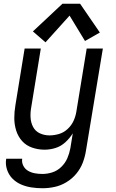

<svg xmlns="http://www.w3.org/2000/svg" viewBox="-20 -788 616 1021"><path d="M206 213Q238 213 270.5 206Q303 199 333 181Q363 163 385.5 136Q408 109 420 77.5Q432 46 437 14L527 -530H441L386 -194Q382 -169 371 -145Q360 -121 339.5 -102Q319 -83 293.5 -75.5Q268 -68 243 -68Q216 -68 192 -79Q168 -90 156 -113Q144 -136 142.5 -163Q141 -190 146 -217L197 -530H111L62 -229Q56 -194 56 -160Q56 -126 66 -94Q76 -62 97.5 -38Q119 -14 151 -3Q183 8 217 8Q246 8 275 -1Q304 -10 327.5 -31.5Q351 -53 367 -79L354 1Q349 28 338 53.5Q327 79 306 99.5Q285 120 258.5 128.5Q232 137 206 137Q185 137 165.5 133.5Q146 130 129.5 120.5Q113 111 104 93.5Q95 76 98 56H13Q8 85 17 113Q26 141 45.5 161Q65 181 91 192.5Q117 204 146.5 208.5Q176 213 206 213ZM222 -563 350 -705 432 -570 511 -615 406 -768H312L155 -621Z"/></svg>

Font: Iosevka Sparkle
Style: Italic
Weight: 400
Italic angle: -9°
Designer: Belleve Invis
Foundry: Belleve Invis
Version: Version 4.5.0; ttfautohint (v1.8.3)